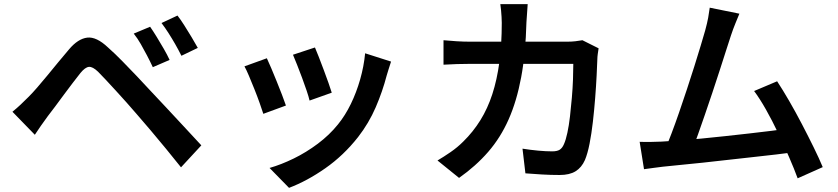

<svg xmlns="http://www.w3.org/2000/svg" viewBox="-20 -818 4040 926"><path d="M704 -689Q718 -669 735.5 -640.5Q753 -612 770 -582.5Q787 -553 798 -529L717 -494Q703 -524 688.5 -551.5Q674 -579 659 -605.5Q644 -632 625 -656ZM836 -743Q851 -724 869 -695.5Q887 -667 904.5 -638Q922 -609 934 -587L855 -549Q840 -579 824.5 -606Q809 -633 793 -658Q777 -683 759 -707ZM40 -279Q62 -297 79.5 -313.5Q97 -330 119 -352Q137 -370 159.5 -396Q182 -422 208 -453.5Q234 -485 261 -518Q288 -551 313 -580Q356 -631 400.5 -636.5Q445 -642 501 -589Q535 -559 570.5 -522.5Q606 -486 641 -449.5Q676 -413 705 -381Q739 -345 781.5 -299.5Q824 -254 868.5 -206Q913 -158 951 -117L853 -11Q819 -54 781 -100Q743 -146 706 -190Q669 -234 639 -268Q617 -294 590.5 -323.5Q564 -353 538 -381.5Q512 -410 489.5 -434Q467 -458 453 -472Q427 -497 409 -495.5Q391 -494 368 -466Q352 -446 331.5 -419Q311 -392 289 -362.5Q267 -333 246.5 -305Q226 -277 210 -257Q194 -235 177 -211Q160 -187 148 -168Z M1499 -589Q1506 -573 1517.5 -543.5Q1529 -514 1541.5 -480.5Q1554 -447 1564.5 -417.5Q1575 -388 1580 -371L1473 -333Q1469 -351 1459 -380.5Q1449 -410 1437 -442.5Q1425 -475 1413 -505Q1401 -535 1393 -554ZM1866 -521Q1859 -499 1854 -483.5Q1849 -468 1845 -454Q1825 -377 1792 -300.5Q1759 -224 1707 -157Q1637 -68 1549 -6.5Q1461 55 1374 88L1280 -8Q1336 -24 1396.5 -53.5Q1457 -83 1513 -125Q1569 -167 1610 -218Q1645 -261 1672 -316.5Q1699 -372 1717 -435Q1735 -498 1741 -561ZM1267 -537Q1276 -518 1288.5 -488.5Q1301 -459 1314.5 -425.5Q1328 -392 1340 -361Q1352 -330 1359 -309L1250 -269Q1244 -288 1232.5 -320.5Q1221 -353 1207 -388Q1193 -423 1180.5 -452.5Q1168 -482 1159 -498Z M2525 -798Q2524 -780 2522 -754.5Q2520 -729 2519 -711Q2515 -560 2493.5 -445Q2472 -330 2433 -242Q2394 -154 2334.5 -85.5Q2275 -17 2194 40L2090 -44Q2119 -61 2152.5 -84Q2186 -107 2214 -135Q2262 -182 2297 -238.5Q2332 -295 2354.5 -364Q2377 -433 2388.5 -518.5Q2400 -604 2400 -708Q2400 -720 2399 -736.5Q2398 -753 2396.5 -769.5Q2395 -786 2393 -798ZM2867 -585Q2865 -573 2863 -558Q2861 -543 2861 -534Q2860 -503 2857.5 -453.5Q2855 -404 2850.5 -346Q2846 -288 2839.5 -231Q2833 -174 2823.5 -125.5Q2814 -77 2801 -46Q2785 -10 2756 8Q2727 26 2679 26Q2637 26 2594 23.5Q2551 21 2514 18L2500 -101Q2538 -95 2575.5 -91.5Q2613 -88 2643 -88Q2667 -88 2679.5 -96Q2692 -104 2700 -123Q2709 -143 2716.5 -178Q2724 -213 2729 -256.5Q2734 -300 2738 -346.5Q2742 -393 2743.5 -435Q2745 -477 2745 -510H2246Q2219 -510 2184 -509Q2149 -508 2119 -506V-624Q2149 -621 2183 -619Q2217 -617 2245 -617H2717Q2736 -617 2754.5 -619Q2773 -621 2789 -624Z M3546 -752Q3537 -730 3526.5 -704.5Q3516 -679 3505 -646Q3496 -619 3482 -575Q3468 -531 3451 -478.5Q3434 -426 3415.5 -370.5Q3397 -315 3379 -263Q3361 -211 3346 -168.5Q3331 -126 3320 -101L3188 -96Q3201 -128 3218.5 -174Q3236 -220 3255 -275Q3274 -330 3293 -387.5Q3312 -445 3329 -499Q3346 -553 3359.5 -598Q3373 -643 3381 -671Q3391 -708 3395.5 -732.5Q3400 -757 3403 -781ZM3728 -426Q3755 -385 3786 -331.5Q3817 -278 3847.5 -219.5Q3878 -161 3904.5 -107Q3931 -53 3948 -12L3827 42Q3811 -2 3786 -59.5Q3761 -117 3732.5 -177Q3704 -237 3674 -290Q3644 -343 3617 -379ZM3170 -135Q3205 -137 3254.5 -140.5Q3304 -144 3361 -149.5Q3418 -155 3478 -161.5Q3538 -168 3595 -174.5Q3652 -181 3700.5 -187Q3749 -193 3783 -198L3811 -84Q3775 -79 3723.5 -73Q3672 -67 3612.5 -60.5Q3553 -54 3491 -47Q3429 -40 3370 -33.5Q3311 -27 3261 -22.5Q3211 -18 3177 -14Q3158 -12 3134 -8.5Q3110 -5 3086 -2L3065 -134Q3090 -133 3118.5 -133.5Q3147 -134 3170 -135Z"/></svg>

Font: Noto Sans SC Thin SemiBold
Style: Regular
Weight: 600
Version: Version 2.004-H2;hotconv 1.0.118;makeotfexe 2.5.65603